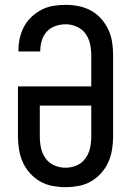

<svg xmlns="http://www.w3.org/2000/svg" viewBox="-20 -763 540 791"><path d="M250 8Q223 8 196 3Q169 -2 145.5 -15.5Q122 -29 103.5 -49.5Q85 -70 74 -94.5Q63 -119 58.5 -146Q54 -173 54 -200V-407H356V-535Q356 -559 351 -582Q346 -605 332.5 -624Q319 -643 296.5 -653Q274 -663 251 -663Q230 -663 209 -656Q188 -649 173.5 -633.5Q159 -618 152.5 -597Q146 -576 146 -555V-551H56V-557Q56 -583 62 -608Q68 -633 80 -655Q92 -677 111 -694.5Q130 -712 152.5 -723.5Q175 -735 200.5 -739Q226 -743 251 -743Q278 -743 305 -737.5Q332 -732 355.5 -719Q379 -706 397 -685.5Q415 -665 426.5 -640.5Q438 -616 442 -589Q446 -562 446 -535V-200Q446 -173 441.5 -146Q437 -119 426 -94.5Q415 -70 396.5 -49.5Q378 -29 354.5 -15.5Q331 -2 304 3Q277 8 250 8ZM250 -72Q274 -72 296 -81.5Q318 -91 332 -110.5Q346 -130 351 -153Q356 -176 356 -200V-328H144V-200Q144 -176 149 -153Q154 -130 168 -110.5Q182 -91 204 -81.5Q226 -72 250 -72Z"/></svg>

Font: Iosevka Bendy Medium
Style: Regular
Weight: 500
Monospace: yes
Designer: Belleve Invis
Foundry: Belleve Invis
Version: Version 30.1.2